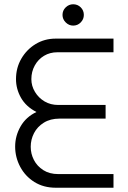

<svg xmlns="http://www.w3.org/2000/svg" viewBox="-20 -880 598 900"><path d="M242 0Q184 0 141 -27Q98 -54 74.5 -98.5Q51 -143 51 -193Q51 -243 76.5 -287.5Q102 -332 151 -355Q102 -380 78.5 -421.5Q55 -463 55 -509Q55 -562 80 -605Q105 -648 147 -673.5Q189 -699 241 -699H512V-635H249Q214 -635 186.5 -618.5Q159 -602 143 -573Q127 -544 127 -509Q127 -477 144 -449Q161 -421 189 -404.5Q217 -388 253 -388H475V-324H259Q216 -324 185.5 -305Q155 -286 139.5 -256Q124 -226 124 -192Q124 -159 139 -130Q154 -101 183 -82.5Q212 -64 253 -64H512V0ZM323 -760Q303 -760 288 -775Q273 -790 273 -810Q273 -831 288 -845.5Q303 -860 323 -860Q344 -860 358.5 -845.5Q373 -831 373 -810Q373 -790 358.5 -775Q344 -760 323 -760Z"/></svg>

Font: MuseoModerno Thin Light
Style: Regular
Weight: 300
Version: Version 1.003